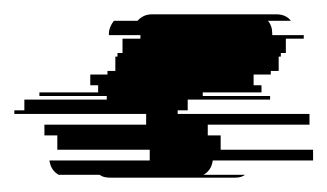

<svg xmlns="http://www.w3.org/2000/svg" viewBox="-108 -248 457 268"><path d="M200 -39H329V-24H189Q187 -10 176 -4H234Q229 0 220 0H46Q36 0 31 -4H-26Q-37 -10 -39 -24H101V-39H-28V-59H-46V-74H96V-89H-88V-94H-74V-109H41V-114H-53V-119H29V-129H18V-144H42V-149H53V-169H56V-174H63V-194H88V-199H44V-201Q44 -210 51 -219H84Q92 -228 104 -228H278Q291 -228 298 -219H266Q272 -212 272 -201V-199H316V-194H291V-174H284V-169H281V-149H270V-144H246V-129H257V-119H175V-114H269V-109H154V-94H140V-89H324V-74H182V-59H200Z"/></svg>

Font: Rubik Glitch
Style: Regular
Weight: 400
Designer: Hubert and Fischer, NaN
Foundry: Hubert and Fischer, NaN
Version: Version 2.200